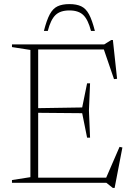

<svg xmlns="http://www.w3.org/2000/svg" viewBox="-20 -893 652 938"><path d="M420 -486 414.5 -353 420 -220.5H405.5L381.5 -340L156.5 -342V-364.5L381.5 -368L405.5 -486ZM552 -508 537 -506.5 483 -664 511 -651.5H130V-676H489L523.5 -697.5H531.5ZM492.5 -10.5 564 -175.5 578 -172.5 540 25H531L499.5 0H130V-25H521ZM38.5 0V-13.5L128.5 -27.5V-649L38.5 -663V-676H166.5V0ZM319 -842Q274 -842 250.8 -819.2Q227.5 -796.5 213.5 -742H194.5Q208 -795 223.2 -823.2Q238.5 -851.5 261.2 -862.2Q284 -873 319 -873Q354 -873 376.8 -862.2Q399.5 -851.5 414.8 -823.2Q430 -795 443.5 -742H424.5Q410.5 -796.5 387.2 -819.2Q364 -842 319 -842Z"/></svg>

Font: Newsreader 16pt 16pt ExtraLight
Style: Regular
Weight: 250
Version: Version 1.003